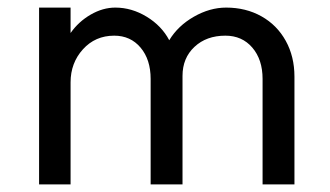

<svg xmlns="http://www.w3.org/2000/svg" viewBox="-20 -483 870 506"><path d="M574 -389Q524 -389 492.5 -359.5Q461 -330 461 -283V3H377V-275Q377 -326 350.5 -357.5Q324 -389 281 -389Q231 -389 198.5 -353Q166 -317 166 -266V3H83V-463H166V-396Q187 -426 219 -444.5Q251 -463 284 -463Q327 -463 366.5 -439Q406 -415 426 -377Q449 -415 491 -439Q533 -463 576 -463Q628 -463 669 -440Q710 -417 733 -375.5Q756 -334 756 -281V3H672V-275Q672 -326 645 -357.5Q618 -389 574 -389Z"/></svg>

Font: SUITE Medium
Style: Regular
Weight: 500
Designer: Sun
Foundry: Sun
Version: Version 2.040